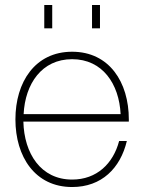

<svg xmlns="http://www.w3.org/2000/svg" viewBox="-20 -740 580 772"><path d="M270 12C389 12 464 -64 490 -173H459C435 -82 369 -18 270 -18C144 -18 77 -123 74 -251H498V-260C498 -410 419 -532 270 -532C121 -532 42 -410 42 -260C42 -110 121 12 270 12ZM75 -281C81 -403 148 -502 270 -502C392 -502 459 -403 465 -281ZM158 -626H190V-720H158ZM350 -626H382V-720H350Z"/></svg>

Font: Aspekta 100
Style: Regular
Weight: 100
Designer: Ivo Dolenc
Version: Version 2.000